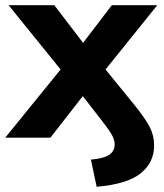

<svg xmlns="http://www.w3.org/2000/svg" viewBox="-34 -527 627 735"><path d="M336 188 314 84Q362 80 383.5 66Q405 52 405 25Q405 8 393.5 -12Q382 -32 356 -65L283 -159L159 0H-14L198 -261L-1 -507H174L284 -363L394 -507H568L370 -261L480 -126Q522 -74 539 -41Q556 -8 556 30Q556 95 504.5 136.5Q453 178 336 188Z"/></svg>

Font: Mulish ExtraBold
Style: Regular
Weight: 800
Designer: Vernon Adams
Foundry: Vernon Adams
Version: Version 3.603; ttfautohint (v1.8.3)